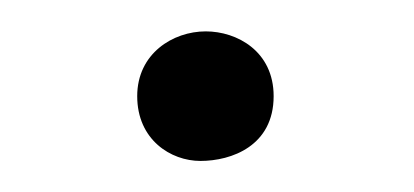

<svg xmlns="http://www.w3.org/2000/svg" viewBox="-20 -88 265 123"><path d="M155.3 -26.4C155.3 -55.2 131.8 -67.9 111.8 -67.9C90.8 -67.9 67.9 -53.7 67.9 -26.4C67.9 1.5 89.4 15.1 108.4 15.1C128.4 15.1 155.3 5.4 155.3 -26.4Z"/></svg>

Font: Pompiere 
Style: Regular
Weight: 400
Designer: Karolina Lach
Foundry: Sorkin Type Co.
Version: Version 1.001